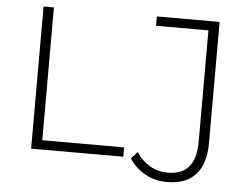

<svg xmlns="http://www.w3.org/2000/svg" viewBox="-55 -768 1214 942"><g transform="rotate(5 552.5 -297.5)"><path d="M122 -700V0H576V-46H173V-700ZM693 78.5C725.7 96.2 761 105 799 105C861.7 105 909 87.3 941 52C973 16.7 989 -36 989 -106V-700H680V-654H938V-106C938 -50 926.5 -8.5 903.5 18.5C880.5 45.5 845.7 59 799 59C767.7 59 738.8 51.5 712.5 36.5C686.2 21.5 663.3 -0.3 644 -29L614 5C634 36.3 660.3 60.8 693 78.5Z"/></g></svg>

Font: Montserrat Custom ExtraLight
Style: Regular
Weight: 300
Designer: Julieta Ulanovsky
Foundry: Julieta Ulanovsky
Version: Version 7.200